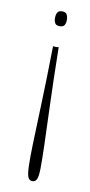

<svg xmlns="http://www.w3.org/2000/svg" viewBox="-72 -405 298 637"><g transform="rotate(10 77.5 -87.0)"><path d="M85 -373Q97 -373 101 -365.5Q105 -358 105 -347Q105 -337 101 -330Q97 -323 85 -323Q73 -323 69 -330Q65 -337 65 -347Q65 -358 69 -365.5Q73 -373 85 -373ZM75 -254Q75 -254 78 -253.5Q81 -253 85 -253Q89 -253 91.5 -253.5Q94 -254 94 -254Q96 -135 99 -54.5Q102 26 103.5 76.5Q105 127 104.5 153.5Q104 180 99.5 189.5Q95 199 85 199Q75 199 70.5 189.5Q66 180 65 153.5Q64 127 65.5 76.5Q67 26 70 -54.5Q73 -135 75 -254Z"/></g></svg>

Font: Darker Grotesque Light Light
Style: Regular
Weight: 300
Version: Version 1.000;gftools[0.9.28]